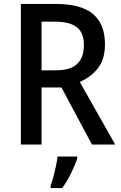

<svg xmlns="http://www.w3.org/2000/svg" viewBox="-20 -734 616 975"><path d="M263 -714Q391 -714 452 -663Q513 -612 513 -509Q513 -432 476.5 -386.5Q440 -341 385 -318L565 0H447L292 -290H191V0H86V-714ZM259 -624H191V-377H265Q337 -377 371.5 -409Q406 -441 406 -505Q406 -568 370 -596Q334 -624 259 -624ZM372 71Q362 103 341 145.5Q320 188 296 221H237V209Q244 191 251 164.5Q258 138 264 110Q270 82 272 61H372Z"/></svg>

Font: Noto Sans Thai SemCond Med
Style: Regular
Weight: 500
Width: 4
Designer: Monotype Design Team
Foundry: Monotype Imaging Inc.
Version: Version 2.002; ttfautohint (v1.8.4.7-5d5b)